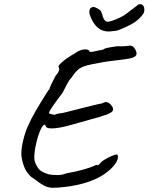

<svg xmlns="http://www.w3.org/2000/svg" viewBox="-20 -874 710 918"><path d="M147 -16 127 -30Q109 -48 99.5 -67.5Q90 -87 84 -118Q82 -130 82 -139Q82 -168 92 -207.5Q102 -247 114 -272Q136 -325 211 -442Q215 -446 216.5 -447.5Q218 -449 217.5 -449.5Q217 -450 217 -450Q217 -457 246 -512Q263 -530 263 -543Q263 -550 260 -554Q256 -559 278.5 -578.5Q301 -598 335 -617Q362 -638 388 -638Q396 -638 401.5 -635.5Q407 -633 408 -628Q408 -622 448 -632Q466 -636 474 -637Q478 -642 494.5 -645.5Q511 -649 541 -653Q557 -652 574 -653Q591 -654 596 -655Q604 -658 613.5 -652.5Q623 -647 630 -631Q633 -624 633 -618Q633 -607 619.5 -600.5Q606 -594 573 -590Q540 -586 532 -585Q477 -579 416 -566Q377 -558 359.5 -546Q342 -534 320 -500Q313 -495 302 -474.5Q291 -454 280 -432Q277 -428 273 -422Q269 -416 263 -409Q234 -370 223 -352.5Q212 -335 215 -331Q218 -330 226.5 -328Q235 -326 241 -325Q250 -330 266 -332Q282 -334 289 -336Q448 -377 469 -380Q478 -386 486 -386Q504 -386 518 -362Q521 -356 521 -351Q521 -342 507 -334Q493 -326 454 -314.5Q415 -303 360 -288L328 -279Q263 -260 227 -260Q196 -260 197 -277Q187 -282 174.5 -255Q162 -228 153 -188.5Q144 -149 144 -122Q144 -108 147 -100Q156 -75 169.5 -62Q183 -49 215 -40Q222 -39 232.5 -38Q243 -37 257 -37Q277 -37 297 -45Q348 -54 384.5 -65Q421 -76 429 -81Q435 -84 439 -85Q443 -86 447 -86L446 -84Q446 -84 446 -83.5Q446 -83 447 -83Q450 -83 465 -100Q482 -114 511.5 -127Q541 -140 542 -133Q544 -127 544 -123Q544 -104 520.5 -77.5Q497 -51 457 -28Q408 -2 347.5 10.5Q287 23 231 24Q209 23 190 13Q171 3 147 -16ZM408 -807Q407 -810 407 -817Q407 -826 411 -833Q413 -837 420.5 -839.5Q428 -842 432 -840Q448 -834 456.5 -827Q465 -820 467 -809Q471 -802 471 -795Q476 -782 481.5 -776Q487 -770 496 -770Q500 -770 514 -774Q562 -790 589 -812L640 -851L641 -852Q645 -854 649 -854Q658 -854 661 -851Q667 -845 668.5 -840Q670 -835 670 -829.5Q670 -824 670 -822L669 -820Q671 -814 656.5 -797Q642 -780 624 -768Q601 -752 549 -731Q541 -727 527.5 -726Q514 -725 509 -724Q438 -717 408 -807Z"/></svg>

Font: Caveat
Style: Regular
Weight: 400
Designer: Pablo Impallari
Foundry: Pablo Impallari
Version: Version 1.500; ttfautohint (v1.6)